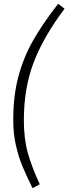

<svg xmlns="http://www.w3.org/2000/svg" viewBox="-20 -858 361 1014"><path d="M321 -812Q209 -663 157.5 -527.5Q106 -392 106 -224Q106 -125 127 -50Q148 25 190 115L152 136Q117 65 97 16.5Q77 -32 63.5 -92.5Q50 -153 50 -226Q50 -351 76.5 -451.5Q103 -552 153 -641Q203 -730 287 -838Z"/></svg>

Font: Fira Sans Condensed Light
Style: Italic
Weight: 300
Width: 3
Italic angle: -8°
Designer: Carrois Corporate & Edenspiekermann AG
Foundry: Carrois Corporate GbR & Edenspiekermann AG
Version: Version 4.203